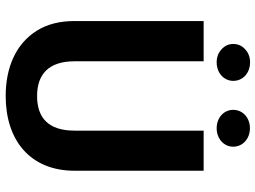

<svg xmlns="http://www.w3.org/2000/svg" viewBox="-136 -784 930 699"><g transform="rotate(90 329.5 -435.0)"><path d="M456.1 -241.2C456.1 -146 409.7 -104.5 330.1 -104.5C251.5 -104.5 203.6 -146 203.6 -241.2V-710.9H57.1V-241.2C57.1 -186.5 68.8 -140.6 92.3 -103.5C138.7 -28.8 224.1 9.8 330.1 9.8C488.8 9.8 602.1 -77.1 602.1 -241.2V-710.9H456.1ZM140.6 -818.8C140.6 -801.8 147 -787.6 160.2 -775.9C172.9 -764.2 188.5 -758.3 207.5 -758.3C246.6 -758.3 274.9 -785.2 274.9 -818.8C274.9 -853.5 246.6 -879.9 207.5 -879.9C188.5 -879.9 172.9 -874 160.2 -862.3C147 -850.6 140.6 -835.9 140.6 -818.8ZM380.4 -818.4C380.4 -784.7 408.7 -758.3 447.3 -758.3C485.8 -758.3 514.6 -784.7 514.6 -818.4C514.6 -853 485.8 -879.4 447.3 -879.4C408.7 -879.4 380.4 -853 380.4 -818.4Z"/></g></svg>

Font: Vazirmatn
Style: Bold
Weight: 700
Designer: Saber Rastikerdar
Foundry: Saber Rastikerdar
Version: Version 33.003